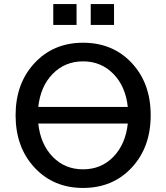

<svg xmlns="http://www.w3.org/2000/svg" viewBox="-20 -920 820 948"><path d="M390 8Q244 8 150.5 -92.5Q57 -193 57 -351Q57 -508 150.5 -608.5Q244 -709 390 -709Q537 -709 630.5 -609Q724 -509 724 -351Q724 -193 630.5 -92.5Q537 8 390 8ZM169 -310Q180 -208 240 -146Q300 -84 390 -84Q480 -84 540 -146Q600 -208 611 -310ZM169 -392H611Q600 -494 539.5 -555.5Q479 -617 390 -617Q301 -617 240.5 -555.5Q180 -494 169 -392ZM243 -797V-900H358V-797ZM428 -797V-900H543V-797Z"/></svg>

Font: LT Superior Semi-bold
Style: Regular
Weight: 600
Designer: Daniel Lyons
Foundry: LyonsType
Version: Version 1.0